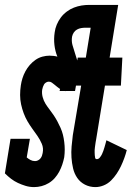

<svg xmlns="http://www.w3.org/2000/svg" viewBox="-26 -755 546 783"><path d="M113 8Q95 8 78.5 3Q62 -2 47 -9Q32 -16 19 -26Q6 -36 -6 -48L17 -189H96L83 -113Q90 -107 98.5 -102.5Q107 -98 117 -98Q123 -98 129 -101Q135 -104 139 -109Q143 -114 145 -119.5Q147 -125 148 -131Q152 -151 144.5 -168.5Q137 -186 126.5 -201Q116 -216 105.5 -230.5Q95 -245 86 -260.5Q77 -276 70.5 -293.5Q64 -311 60 -329.5Q56 -348 56 -367.5Q56 -387 59 -407Q61 -421 65.5 -435.5Q70 -450 77.5 -464Q85 -478 95.5 -490Q106 -502 119 -511Q132 -520 147 -524Q162 -528 176 -528Q184 -528 192.5 -527Q201 -526 208 -524Q199 -546 196 -571.5Q193 -597 197 -623Q199 -639 205.5 -654.5Q212 -670 222 -683.5Q232 -697 246 -707.5Q260 -718 275.5 -724Q291 -730 306.5 -732.5Q322 -735 338 -735H407L392 -642H323Q314 -642 305 -640.5Q296 -639 288 -634.5Q280 -630 275 -622.5Q270 -615 268 -606Q265 -588 269.5 -571.5Q274 -555 279.5 -539Q285 -523 289.5 -507Q294 -491 294 -473Q294 -473 294 -473Q295 -472 295 -472L293 -469Q293 -462 292 -455Q291 -448 290 -441L280 -384H241V-383Q240 -383 239.5 -383.5Q239 -384 238 -384H217L219 -392Q213 -396 207.5 -400.5Q202 -405 196.5 -409.5Q191 -414 185.5 -418Q180 -422 173 -422Q167 -422 161.5 -418.5Q156 -415 153.5 -410.5Q151 -406 149 -400.5Q147 -395 146 -389Q144 -374 148 -359Q152 -344 159.5 -332Q167 -320 176 -308.5Q185 -297 193 -285Q201 -273 208 -260Q215 -247 221 -233.5Q227 -220 230.5 -206Q234 -192 236 -176Q238 -160 238 -145Q238 -130 236 -114Q233 -99 228 -84Q223 -69 215.5 -55Q208 -41 197.5 -29Q187 -17 173 -8.5Q159 0 143.5 4Q128 8 113 8ZM363 8Q340 8 320.5 -2Q301 -12 289 -29.5Q277 -47 272 -68.5Q267 -90 265.5 -112.5Q264 -135 266 -158Q268 -181 271 -204L305 -406H272L291 -520H324L359 -735H456L421 -520H473L467 -406H402L366 -186Q365 -180 364 -175Q363 -170 362.5 -164.5Q362 -159 361 -153.5Q360 -148 360 -143Q360 -138 360 -132.5Q360 -127 360.5 -122Q361 -117 362 -111.5Q363 -106 369 -106Q376 -106 381.5 -113Q387 -120 390 -126.5Q393 -133 395.5 -140Q398 -147 400 -154Q402 -161 404 -168Q406 -175 408 -183L491 -143Q487 -127 481 -110.5Q475 -94 467.5 -78Q460 -62 450 -47Q440 -32 427 -19Q414 -6 397 1Q380 8 363 8Z"/></svg>

Font: Iosevka Curly Slab Heavy
Style: Italic
Weight: 900
Italic angle: -9°
Monospace: yes
Designer: Belleve Invis
Foundry: Belleve Invis
Version: Version 22.1.2; ttfautohint (v1.8.4)